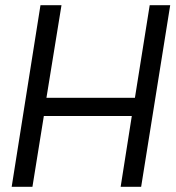

<svg xmlns="http://www.w3.org/2000/svg" viewBox="-20 -720 677 740"><path d="M25 0 136 -700H217L159 -343H500L557 -700H636L524 0H445L488 -273H149L105 0Z"/></svg>

Font: Georama
Style: Italic
Weight: 400
Italic angle: -9°
Designer: Jean-Baptiste Levee
Foundry: Production Type
Version: Version 1.000